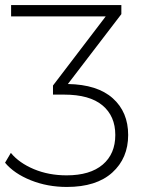

<svg xmlns="http://www.w3.org/2000/svg" viewBox="-44 -542 567 761"><path d="M-24 103 -1 64Q32 104 90.5 128.5Q149 153 220 153Q313 153 363 110.5Q413 68 413 -7Q413 -82 362 -124.5Q311 -167 210 -167H166V-203L375 -477H0V-522H437V-486L225 -209Q342 -207 403 -152.5Q464 -98 464 -7Q464 85 401 142Q338 199 221 199Q144 199 78 172.5Q12 146 -24 103Z"/></svg>

Font: Goldbeck Next Light
Style: Regular
Weight: 300
Designer: Julieta Ulanovsky
Foundry: Julieta Ulanovsky
Version: Version 7.200